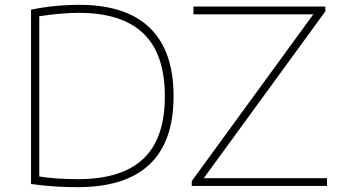

<svg xmlns="http://www.w3.org/2000/svg" viewBox="-20 -767 1404 792"><path d="M108 -8V-727Q203.5 -747 308 -747Q499.5 -747 597.8 -652.2Q696 -557.5 696 -370Q696 -182.5 596.8 -88.8Q497.5 5 301 5Q250 5 207.5 2.2Q165 -0.5 108 -8ZM660 -370Q660 -544.5 571.2 -629.2Q482.5 -714 305 -714Q234 -714 142 -700V-39Q209.5 -28 302 -28Q482 -28 571 -111.8Q660 -195.5 660 -370ZM820.5 -32H1329V0H771V-20L1272.5 -708H778V-740H1322V-720Z"/></svg>

Font: Encode Sans Expanded Thin
Style: Regular
Weight: 250
Width: 7
Designer: Multiple Designers
Foundry: Impallari Type
Version: Version 2.000